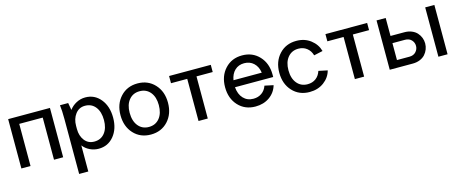

<svg xmlns="http://www.w3.org/2000/svg" viewBox="-41 -1106 4556 1898"><g transform="rotate(-15 2237.0 -157.5)"><path d="M55.2 -504.9H482.9V0H389.2V-431.2H148.9V0H55.2Z M686.5 -66.9V200.2H592.8V-359.9Q592.8 -452.1 585.4 -504.9H669.4Q679.7 -454.6 682.6 -431.2Q710 -468.8 753.2 -491.9Q796.4 -515.1 845.7 -515.1Q940.9 -515.1 1001.2 -441.2Q1061.5 -367.2 1061.5 -251Q1061.5 -136.2 1001.2 -63.2Q940.9 9.8 845.7 9.8Q798.3 9.8 755.9 -10.7Q713.4 -31.2 686.5 -66.9ZM686.5 -266.1V-233.9Q686.5 -164.1 722.9 -116.9Q759.3 -69.8 821.8 -69.8Q889.2 -69.8 928.5 -118.9Q967.8 -168 967.8 -251Q967.8 -336.4 928.5 -386.2Q889.2 -436 821.8 -436Q760.7 -436 723.6 -387.2Q686.5 -338.4 686.5 -266.1Z M1623.5 -253.9Q1623.5 -138.7 1555.7 -65.4Q1487.8 7.8 1380.4 7.8Q1272.9 7.8 1205.3 -65.4Q1137.7 -138.7 1137.7 -253.9Q1137.7 -368.7 1205.6 -441.9Q1273.4 -515.1 1380.4 -515.1Q1487.3 -515.1 1555.4 -441.9Q1623.5 -368.7 1623.5 -253.9ZM1231.4 -253.9Q1231.4 -169.4 1272 -119.6Q1312.5 -69.8 1380.4 -69.8Q1448.7 -69.8 1489.3 -119.6Q1529.8 -169.4 1529.8 -253.9Q1529.8 -336.9 1489.3 -386Q1448.7 -435.1 1380.4 -435.1Q1313 -435.1 1272.2 -386Q1231.4 -336.9 1231.4 -253.9Z M1702.1 -431.2V-504.9H2128.9V-431.2H1962.9V0H1868.2V-431.2Z M2208 -253.9Q2208 -368.7 2275.9 -441.9Q2343.8 -515.1 2450.7 -515.1Q2557.6 -515.1 2625.7 -441.9Q2693.8 -368.7 2693.8 -253.9V-229H2302.7Q2308.6 -156.2 2348.4 -114Q2388.2 -71.8 2450.7 -71.8Q2500 -71.8 2536.1 -97.4Q2572.3 -123 2587.9 -168.9L2676.8 -149.9Q2655.8 -77.6 2595.2 -34.9Q2534.7 7.8 2450.7 7.8Q2343.3 7.8 2275.6 -65.4Q2208 -138.7 2208 -253.9ZM2450.7 -435.1Q2393.1 -435.1 2355 -399.2Q2316.9 -363.3 2306.2 -299.8H2595.7Q2586.4 -362.8 2547.6 -398.9Q2508.8 -435.1 2450.7 -435.1Z M2762.7 -253.9Q2762.7 -368.7 2830.6 -441.9Q2898.4 -515.1 3005.4 -515.1Q3090.3 -515.1 3151.1 -468.5Q3211.9 -421.9 3231.4 -351.1L3140.6 -331.1Q3126.5 -379.9 3090.8 -407.5Q3055.2 -435.1 3005.4 -435.1Q2938 -435.1 2897.2 -386Q2856.4 -336.9 2856.4 -253.9Q2856.4 -170.4 2897 -121.1Q2937.5 -71.8 3005.4 -71.8Q3054.7 -71.8 3090.1 -98.1Q3125.5 -124.5 3140.6 -171.9L3231.4 -152.8Q3212.9 -83 3151.9 -37.6Q3090.8 7.8 3005.4 7.8Q2897.9 7.8 2830.3 -65.4Q2762.7 -138.7 2762.7 -253.9Z M3302.2 -431.2V-504.9H3729V-431.2H3563V0H3468.3V-431.2Z M3825.2 -504.9H3918.9V-320.8H4061Q4102.1 -320.8 4135 -307.1Q4168 -293.5 4188.5 -270.8Q4209 -248 4220 -220Q4231 -191.9 4231 -161.1Q4231 -130.4 4220 -101.8Q4209 -73.2 4188.5 -50.3Q4168 -27.3 4135 -13.7Q4102.1 0 4061 0H3825.2ZM3918.9 -247.1V-74.2H4046.9Q4088.9 -74.2 4113 -100.3Q4137.2 -126.5 4137.2 -161.1Q4137.2 -195.8 4113.3 -221.4Q4089.4 -247.1 4046.9 -247.1ZM4323.2 0V-504.9H4417V0Z"/></g></svg>

Font: LT Superior Med
Style: Regular
Weight: 500
Designer: Daniel Lyons
Foundry: LyonsType
Version: Version 1.000